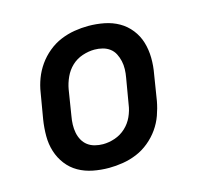

<svg xmlns="http://www.w3.org/2000/svg" viewBox="-84 -621 767 722"><g transform="rotate(-15 300.0 -260.0)"><path d="M256 8Q224 8 193.5 2Q163 -4 137.5 -18.5Q112 -33 94 -56.5Q76 -80 67 -108.5Q58 -137 58 -168.5Q58 -200 63 -232L80 -332Q84 -359 94 -385.5Q104 -412 120.5 -435.5Q137 -459 160 -478Q183 -497 209.5 -508Q236 -519 263.5 -523.5Q291 -528 317 -528Q349 -528 379.5 -522Q410 -516 435.5 -501.5Q461 -487 479.5 -463.5Q498 -440 506.5 -411.5Q515 -383 515.5 -351.5Q516 -320 510 -288L494 -188Q489 -161 479.5 -134.5Q470 -108 453.5 -84.5Q437 -61 414 -42Q391 -23 364.5 -12Q338 -1 310 3.5Q282 8 256 8ZM257 -84Q280 -84 303.5 -92Q327 -100 345.5 -117Q364 -134 374.5 -157Q385 -180 388 -203L405 -303Q408 -319 408.5 -335.5Q409 -352 405.5 -367.5Q402 -383 395 -396.5Q388 -410 376 -419Q364 -428 348.5 -432Q333 -436 317 -436Q294 -436 270 -428Q246 -420 228 -403Q210 -386 199.5 -363Q189 -340 185 -317L169 -217Q166 -201 165.5 -184.5Q165 -168 168 -152.5Q171 -137 178.5 -123.5Q186 -110 198 -101Q210 -92 225.5 -88Q241 -84 257 -84Z"/></g></svg>

Font: Iosevka Etoile Semibold
Style: Italic
Weight: 600
Italic angle: -9°
Designer: Belleve Invis
Foundry: Belleve Invis
Version: Version 22.1.2; ttfautohint (v1.8.4)